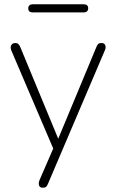

<svg xmlns="http://www.w3.org/2000/svg" viewBox="-20 -691 544 897"><path d="M180 186Q171 186 166 181Q161 176 161 168Q161 160 164 152L233 -7V13L33 -455Q29 -465 30 -472.5Q31 -480 36.5 -485Q42 -490 52 -490Q61 -490 65.5 -485.5Q70 -481 74 -473L264 -14H240L431 -473Q435 -482 439.5 -486Q444 -490 454 -490Q464 -490 468.5 -485Q473 -480 473.5 -472.5Q474 -465 470 -456L204 168Q200 178 195 182Q190 186 180 186ZM133 -633Q112 -633 112 -652Q112 -661 117.5 -666Q123 -671 133 -671H371Q392 -671 392 -652Q392 -643 386.5 -638Q381 -633 371 -633Z"/></svg>

Font: Nunito ExtraLight
Style: Regular
Weight: 200
Designer: Vernon Adams
Foundry: Vernon Adams
Version: Version 3.602